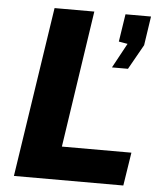

<svg xmlns="http://www.w3.org/2000/svg" viewBox="-52 -768 676 813"><g transform="rotate(5 286.0 -361.5)"><path d="M37.5 0 147 -723H316L229 -141.5H524.5L502.5 0ZM411 -494 468 -599 430.5 -605.5 448.5 -723H557L538.5 -599.5L479 -494Z"/></g></svg>

Font: Public Sans Thin ExtraBold
Style: Italic
Weight: 800
Italic angle: -8°
Version: Version 2.001